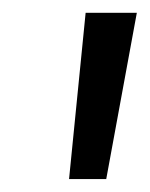

<svg xmlns="http://www.w3.org/2000/svg" viewBox="-20 -708 234 300"><path d="M87.9 -428.2 113.8 -688H193.8L146 -428.2Z"/></svg>

Font: Fira Sans Compressed Book
Style: Italic
Weight: 350
Width: 3
Italic angle: -8°
Designer: Carrois Corporate & Edenspiekermann AG
Foundry: Carrois Corporate GbR & Edenspiekermann AG
Version: Version 4.203;PS 004.203;hotconv 1.0.88;makeotf.lib2.5.64775